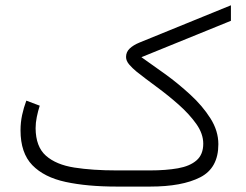

<svg xmlns="http://www.w3.org/2000/svg" viewBox="-20 -688 906 708"><path d="M533.7 0H410.2Q301.8 0 222.2 -17.1Q142.6 -34.2 99.1 -79.1Q55.7 -124 55.7 -207.5Q55.7 -236.3 61.5 -263.7Q67.4 -291 77.1 -316.9L126.5 -298.3Q120.1 -278.3 115.7 -256.8Q111.3 -235.4 111.3 -215.3Q111.8 -147 149.4 -113.8Q187 -80.6 254.2 -70.1Q321.3 -59.6 410.2 -59.6H533.2Q591.8 -59.6 636 -67.4Q680.2 -75.2 704.8 -96.7Q729.5 -118.2 729.5 -158.2Q729.5 -194.8 703.9 -231Q678.2 -267.1 639.2 -301.8Q600.1 -336.4 557.9 -367.4Q515.6 -398.4 482.4 -424.8Q468.8 -436 456.8 -449.7Q444.8 -463.4 444.8 -478Q444.8 -496.1 458 -508.8Q471.2 -521.5 493.7 -530.8L831.5 -668.5V-611.3L501.5 -477.1Q540 -450.2 588.4 -415.3Q636.7 -380.4 681.6 -339.1Q726.6 -297.9 755.9 -251.7Q785.2 -205.6 785.2 -156.2Q785.2 -68.4 718.3 -34.2Q651.4 0 533.7 0Z"/></svg>

Font: Vazirmatn UI NL ExtraLight
Style: Regular
Weight: 200
Designer: Saber Rastikerdar
Foundry: Saber Rastikerdar
Version: Version 33.003